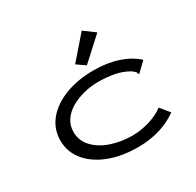

<svg xmlns="http://www.w3.org/2000/svg" viewBox="-150 -850 1051 1030"><g transform="rotate(-30 375.0 -335.5)"><path d="M425 11Q325 11 247.5 -19Q170 -49 125.5 -103Q81 -157 81 -228Q81 -299 125 -352.5Q169 -406 246.5 -436Q324 -466 423 -466Q506 -466 573.5 -443.5Q641 -421 683 -381L633 -333L626 -326L621 -331Q621 -339 616 -344Q611 -349 598 -359Q559 -382 512 -391Q465 -400 411 -400Q368 -400 324.5 -389Q281 -378 245 -357.5Q209 -337 187 -305.5Q165 -274 165 -233Q165 -178 202.5 -138.5Q240 -99 301 -78.5Q362 -58 431 -58Q482 -58 535.5 -74Q589 -90 626 -118L672 -62Q570 11 425 11ZM406 -507 354 -543 475 -682 543 -632Z"/></g></svg>

Font: Inconsolata ExtraExpanded
Style: Regular
Weight: 400
Width: 8
Monospace: yes
Designer: Raph Levien, Cyreal, Brenton Simpson
Foundry: Raph Levien, Cyreal, Google
Version: Version 3.001; ttfautohint (v1.8.2.53-6de2)